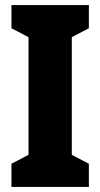

<svg xmlns="http://www.w3.org/2000/svg" viewBox="-20 -734 394 754"><path d="M329 0H25V-91L92 -126V-588L25 -623V-714H329V-623L262 -588V-126L329 -91Z"/></svg>

Font: Noto Sans Malayalam ExtraCondensed Black
Style: Regular
Weight: 900
Width: 2
Designer: Jelle Bosma - Monotype Design Team
Foundry: Monotype Imaging Inc.
Version: Version 2.104; ttfautohint (v1.8.4.7-5d5b)